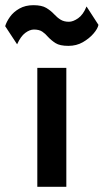

<svg xmlns="http://www.w3.org/2000/svg" viewBox="-65 -721 400 741"><path d="M79 0V-459H191V0ZM199 -544Q166 -544 149.5 -554.5Q133 -565 120 -579Q110 -591 98 -599Q86 -607 66 -607Q50 -607 32.5 -594Q15 -581 1 -550L-45 -620Q-40 -637 -26.5 -656Q-13 -675 10 -688Q33 -701 64 -701Q96 -701 113.5 -690.5Q131 -680 144 -666Q156 -653 169 -645Q182 -637 201 -637Q217 -637 236.5 -650.5Q256 -664 269 -696L315 -625Q312 -610 295.5 -591Q279 -572 254.5 -558Q230 -544 199 -544Z"/></svg>

Font: Alata
Style: Regular
Weight: 400
Designer: Spyros Zevelakis, Eben Sorkin
Foundry: Spyros Zevelakis
Version: Version 1.005; ttfautohint (v1.8.4.7-5d5b)